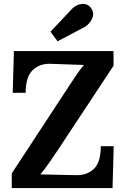

<svg xmlns="http://www.w3.org/2000/svg" viewBox="-20 -961 644 981"><path d="M40 0V-75Q115 -189 189.5 -303Q264 -417 339 -531Q358 -560 374 -583.5Q390 -607 409 -629L238 -635Q183 -637 147 -602.5Q111 -568 111 -487H45L51 -700H560V-625L272 -189Q251 -158 230 -127.5Q209 -97 186 -70L369 -66Q425 -65 460 -98.5Q495 -132 495 -214H561L555 0ZM274 -750 238 -799 349 -917Q370 -938 398.5 -941Q427 -944 446 -919Q463 -894 451 -867Q439 -840 416 -825Z"/></svg>

Font: Lora
Style: Bold
Weight: 700
Designer: Olga Karpushina, Alexei Vanyashin (Cyrillic)
Foundry: Cyreal
Version: Version 3.006; ttfautohint (v1.8.4.7-5d5b);gftools[0.9.30]